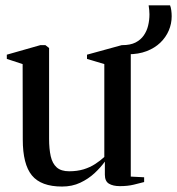

<svg xmlns="http://www.w3.org/2000/svg" viewBox="-20 -674 650 704"><path d="M419.5 8.5Q394.5 8.5 379.5 -0.5Q364.5 -9.5 364.5 -33.5V-81.5Q349.5 -60.5 326.8 -39.2Q304 -18 274.2 -4Q244.5 10 207.5 10Q130.5 10 97 -30.8Q63.5 -71.5 63.5 -162.5L63 -439L5 -458V-473.5L128 -508.5H146.5L160 -498V-165Q160 -128 166 -101.2Q172 -74.5 188 -60.2Q204 -46 233.5 -46Q263 -46 286.8 -53.2Q310.5 -60.5 329.2 -72.8Q348 -85 362.5 -98.5V-439L299 -458V-473.5L426.5 -508.5H445L459.5 -498V-26.5L508.5 -24V-6.5Q492 -2 470 3.2Q448 8.5 419.5 8.5ZM449 -475 428.5 -508.5Q458 -508.5 477 -518.2Q496 -528 507.2 -544.2Q518.5 -560.5 523.2 -580.5Q528 -600.5 528 -621.5Q528 -628.5 527.2 -637Q526.5 -645.5 525 -654.5H603.5Q606.5 -647.5 608 -636.2Q609.5 -625 609.5 -614.5Q609.5 -587 598.8 -562Q588 -537 567.8 -517.5Q547.5 -498 517.8 -486.5Q488 -475 449 -475Z"/></svg>

Font: Merriweather 144pt
Style: Regular
Weight: 400
Version: Version 2.100